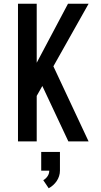

<svg xmlns="http://www.w3.org/2000/svg" viewBox="-20 -755 540 1025"><path d="M76 0V-735H176V-420L343 -735H453L265 -401L453 0H345L206 -296L176 -243V0ZM240 250 211 207Q225 199 234 185.5Q243 172 243 156H200V56H300V156Q300 171 295.5 185Q291 199 283 211Q275 223 264 233Q253 243 240 250Z"/></svg>

Font: Iosevka SS04 Semibold
Style: Regular
Weight: 600
Monospace: yes
Designer: Belleve Invis
Foundry: Belleve Invis
Version: Version 19.0.0; ttfautohint (v1.8.4)